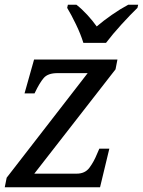

<svg xmlns="http://www.w3.org/2000/svg" viewBox="-21 -786 600 806"><path d="M-1 0 7 -40 347 -479H220Q180 -479 162.5 -458.5Q145 -438 126 -398L124 -394H82L122 -536H472L464 -495L123 -57H301Q336 -57 354.5 -82Q373 -107 386 -139L396 -162H438L399 0ZM329 -606Q318 -642 298 -683.5Q278 -725 261 -753L264 -766H300Q323 -748 345.5 -723.5Q368 -699 385 -675Q413 -699 449 -724Q485 -749 517 -766H559L556 -753Q527 -725 489.5 -684Q452 -643 424 -606Z"/></svg>

Font: NotoSerif-Italic
Style: Regular
Weight: 400
Italic angle: -12°
Designer: Monotype Design Team
Foundry: Monotype Imaging Inc.
Version: Version 2.007; ttfautohint (v1.8) -l 8 -r 50 -G 200 -x 14 -D